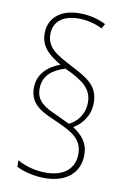

<svg xmlns="http://www.w3.org/2000/svg" viewBox="-83 -811 553 829"><g transform="rotate(10 193.0 -396.5)"><path d="M59 -409C59 -341 106 -315 164 -290C234 -258 298 -235 298 -161C298 -99 256 -57 172 -57C126 -57 80 -70 48 -89V-61C75 -46 123 -33 172 -33C271 -33 324 -86 324 -161C324 -213 298 -243 256 -271C294 -295 325 -332 325 -390C325 -468 270 -494 200 -531C137 -564 89 -589 89 -649C89 -708 133 -737 199 -737C241 -737 280 -724 302 -712L314 -733C285 -748 244 -760 199 -760C111 -760 64 -713 64 -649C64 -589 104 -557 155 -527C104 -509 59 -471 59 -409ZM84 -410C84 -471 130 -499 179 -514C261 -477 300 -445 300 -387C300 -333 268 -298 235 -282L178 -309C121 -334 84 -355 84 -410Z"/></g></svg>

Font: Noto Sans Myanmar UI Condensed Thin
Style: Regular
Weight: 100
Width: 3
Designer: Monotype Design Team
Foundry: Monotype Imaging Inc.
Version: Version 2.103